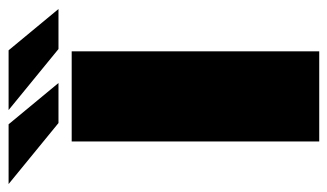

<svg xmlns="http://www.w3.org/2000/svg" viewBox="-226 -600 781 458"><g transform="rotate(-90 165.0 -370.5)"><path d="M57 0V-590.5H272V0ZM277.5 -622 132 -741H274.5L373 -622ZM101 -622 -44.5 -741H98L196.5 -622Z"/></g></svg>

Font: Anybody ExtraExpanded ExtraBold
Style: Regular
Weight: 800
Width: 8
Designer: Tyler Finck
Foundry: Etcetera Type Company
Version: Version 1.010; ttfautohint (v1.8.3) -l 8 -r 50 -G 200 -x 14 